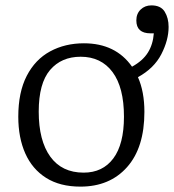

<svg xmlns="http://www.w3.org/2000/svg" viewBox="-20 -680 647 714"><path d="M279 14Q203 14 151.5 -18.5Q100 -51 74 -109.5Q48 -168 48 -246Q48 -337 79.5 -398Q111 -459 166.5 -489Q222 -519 292 -519Q410 -519 471 -432Q511 -454 530 -484.5Q549 -515 552 -556H540Q487 -556 487 -604Q487 -629 503 -644.5Q519 -660 543 -660Q578 -660 592.5 -636.5Q607 -613 607 -580Q607 -531 580 -478.5Q553 -426 493 -393Q517 -339 517 -264Q517 -131 452.5 -58.5Q388 14 279 14ZM291 -38Q362 -38 401.5 -91Q441 -144 441 -246Q441 -355 398.5 -412Q356 -469 280 -469Q208 -469 166 -419.5Q124 -370 124 -265Q124 -157 167 -97.5Q210 -38 291 -38Z"/></svg>

Font: Literata 12pt Light
Style: Regular
Weight: 300
Designer: Latin by Veronika Burian and Jose Scaglione. Greek by Irene Vlachou. Cyrillic by Vera Evstafieva.
Foundry: TypeTogether
Version: Version 3.002